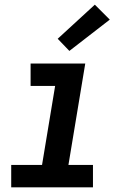

<svg xmlns="http://www.w3.org/2000/svg" viewBox="-20 -802 540 822"><path d="M28 0V-96H160L216 -434H111V-530H345L273 -96H378V0ZM277 -584 227 -636 386 -782 450 -718Z"/></svg>

Font: Iosevka Slab Oblique
Style: Bold
Weight: 700
Italic angle: -9°
Monospace: yes
Designer: Belleve Invis
Foundry: Belleve Invis
Version: Version 11.1.1; ttfautohint (v1.8.3)